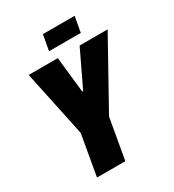

<svg xmlns="http://www.w3.org/2000/svg" viewBox="-200 -960 974 1074"><g transform="rotate(-30 286.5 -423.0)"><path d="M107 0 153 -262 63 -688H251L276 -458H282L392 -688H573L336 -262L290 0ZM228 -746 246 -846H451L433 -746Z"/></g></svg>

Font: Archivo ExtraCondensed Black
Style: Italic
Weight: 900
Width: 2
Italic angle: -10°
Designer: Hector Gatti
Foundry: Omnibus-Type
Version: Version 2.001